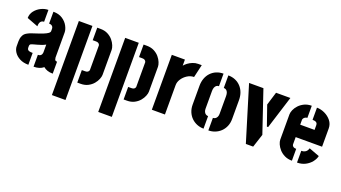

<svg xmlns="http://www.w3.org/2000/svg" viewBox="-62 -1124 3322 1873"><g transform="rotate(20 1599.5 -188.0)"><path d="M194 0Q141 0 103 -20Q65 -40 45 -70.5Q25 -101 25 -132V-183Q25 -193 27.5 -210.5Q30 -228 41 -248Q52 -268 79 -282Q95 -291 121.5 -300Q148 -309 177 -318.5Q206 -328 232 -338.5Q258 -349 274.5 -360.5Q291 -372 291 -385V-408Q291 -419 286.5 -427.5Q282 -436 272.5 -441.5Q263 -447 247 -447V-570Q305 -570 343 -544.5Q381 -519 400 -483Q419 -447 419 -417V-156Q419 -150 423.5 -137Q428 -124 447 -124V0Q415 0 390.5 -8.5Q366 -17 349 -32Q330 -16 305 -8Q280 0 248 0V-123Q266 -123 275 -130Q284 -137 287.5 -146.5Q291 -156 291 -163V-245Q275 -236 254 -228Q233 -220 211 -214.5Q189 -209 172.5 -204Q156 -199 149 -196Q136 -190 136 -173V-159Q136 -147 140.5 -139Q145 -131 157.5 -127Q170 -123 194 -123ZM148 -383 32 -427Q32 -468 56.5 -500Q81 -532 118.5 -551Q156 -570 195 -570V-447Q180 -447 169.5 -440Q159 -433 153.5 -419Q148 -405 148 -383Z M702 0V-130H736Q754 -130 762.5 -136.5Q771 -143 773.5 -149.5Q776 -156 776 -157V-413Q776 -414 773.5 -420.5Q771 -427 762.5 -433.5Q754 -440 736 -440H702V-570H736Q780 -570 812.5 -553Q845 -536 866 -511Q887 -486 897.5 -459.5Q908 -433 908 -415V-155Q908 -137 897.5 -110.5Q887 -84 866 -59Q845 -34 812.5 -17Q780 0 736 0ZM511 199V-570H652V199Z M1183 0V-130H1217Q1235 -130 1243.5 -136.5Q1252 -143 1254.5 -149.5Q1257 -156 1257 -157V-413Q1257 -414 1254.5 -420.5Q1252 -427 1243.5 -433.5Q1235 -440 1217 -440H1183V-570H1217Q1261 -570 1293.5 -553Q1326 -536 1347 -511Q1368 -486 1378.5 -459.5Q1389 -433 1389 -415V-155Q1389 -137 1378.5 -110.5Q1368 -84 1347 -59Q1326 -34 1293.5 -17Q1261 0 1217 0ZM992 199V-570H1133V199Z M1476 0V-570H1612V-507Q1624 -522 1644.5 -537.5Q1665 -553 1692 -564Q1719 -575 1749 -575Q1758 -575 1767 -575Q1776 -575 1785 -575L1754 -441Q1718 -441 1685.5 -420.5Q1653 -400 1632.5 -369Q1612 -338 1612 -305V0Z M2013 1Q1977 1 1944.5 -12Q1912 -25 1887 -49Q1862 -73 1847.5 -107Q1833 -141 1833 -183V-379Q1833 -421 1846 -456Q1859 -491 1883 -516.5Q1907 -542 1940 -556Q1973 -570 2013 -570V-440Q1998 -440 1987.5 -432Q1977 -424 1971 -409Q1965 -394 1965 -373V-188Q1965 -171 1971 -157.5Q1977 -144 1988 -136.5Q1999 -129 2013 -129ZM2063 1V-129Q2077 -129 2088 -136.5Q2099 -144 2105 -157.5Q2111 -171 2111 -188V-373Q2111 -394 2105.5 -409Q2100 -424 2089 -432Q2078 -440 2063 -440V-570Q2103 -570 2136 -556Q2169 -542 2193 -516.5Q2217 -491 2230 -456Q2243 -421 2243 -379V-183Q2243 -141 2228.5 -107Q2214 -73 2189 -49Q2164 -25 2131.5 -12Q2099 1 2063 1Z M2452 0 2278 -570H2427L2573 -138L2528 0ZM2587 -229 2516 -433 2558 -570H2707L2600 -229Z M2930 0Q2886 0 2852.5 -16.5Q2819 -33 2797 -58Q2775 -83 2764 -109Q2753 -135 2753 -155V-417Q2753 -437 2764 -463Q2775 -489 2797.5 -513.5Q2820 -538 2853 -554Q2886 -570 2929 -570V-444Q2916 -444 2906.5 -438Q2897 -432 2891.5 -424Q2886 -416 2886 -408V-358H3035V-407Q3035 -423 3027 -431Q3019 -439 3007 -441.5Q2995 -444 2983 -444V-570Q3024 -570 3064.5 -551Q3105 -532 3132.5 -498Q3160 -464 3160 -418V-229H2886V-155Q2886 -148 2890 -140.5Q2894 -133 2903.5 -128Q2913 -123 2930 -123ZM2983 0V-122Q3004 -122 3018 -129Q3032 -136 3040 -147.5Q3048 -159 3052 -173L3161 -132Q3154 -100 3130 -69.5Q3106 -39 3068.5 -19.5Q3031 0 2983 0Z"/></g></svg>

Font: Stick No Bills ExtraBold
Style: Regular
Weight: 800
Version: Version 2.000